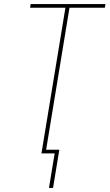

<svg xmlns="http://www.w3.org/2000/svg" viewBox="-20 -755 540 945"><path d="M221 170 249 0H184L302 -717H128L131 -735H499L496 -717H322L207 -18H272L241 170Z"/></svg>

Font: Iosevka Term Curly Thin
Style: Italic
Weight: 100
Italic angle: -9°
Designer: Belleve Invis
Foundry: Belleve Invis
Version: Version 32.3.0